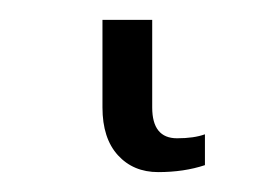

<svg xmlns="http://www.w3.org/2000/svg" viewBox="-20 51 255 193"><path d="M83 159V71H133V159Q133 190 158 190Q175 190 186 186V217Q165 224 139 224Q114 224 98.5 207Q83 190 83 159Z"/></svg>

Font: Noto Serif NarrowLight
Style: Regular
Weight: 300
Width: 4
Designer: Monotype Design Team
Foundry: Monotype Imaging Inc.
Version: Version 1.001